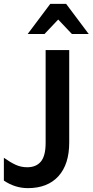

<svg xmlns="http://www.w3.org/2000/svg" viewBox="-20 -962 479 993"><path d="M124 11Q226 11 282 -50.5Q338 -112 338 -225V-703H216V-223Q216 -156 191.5 -126.5Q167 -97 121 -97Q89 -97 61.5 -109.5Q34 -122 0 -146V-28Q58 11 124 11ZM322 -942H240L123 -786H210L281 -861L352 -786H439Z"/></svg>

Font: Geom Medium
Style: Bold
Weight: 500
Version: Version 1.102